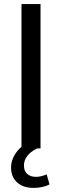

<svg xmlns="http://www.w3.org/2000/svg" viewBox="-20 -725 302 938"><path d="M85 0V-705H178V0ZM143 193Q93 193 63.5 166Q34 139 34 94Q34 54 60.5 18.5Q87 -17 132 -37L162 0Q146 7 131 19Q116 31 106.5 47.5Q97 64 97 84Q97 111 113.5 125Q130 139 155 139Q168 139 181 136Q194 133 208 127L222 176Q207 184 187 188.5Q167 193 143 193Z"/></svg>

Font: Nunito Sans 12pt Medium
Style: Regular
Weight: 500
Designer: Vernon Adams
Foundry: Vernon Adams
Version: Version 3.101;gftools[0.9.27]